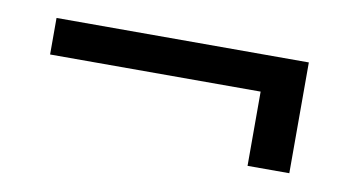

<svg xmlns="http://www.w3.org/2000/svg" viewBox="-36 -398 600 326"><g transform="rotate(10 264.5 -234.5)"><path d="M475 -330V-139H403V-267H40V-330Z"/></g></svg>

Font: Gemunu Libre Medium
Style: Regular
Weight: 500
Designer: Puspanada Ekanayake, Sola Matas, Pathum Egodawatta, Kosala Senevirathne
Foundry: mooniak
Version: Version 1.100